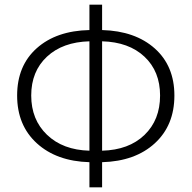

<svg xmlns="http://www.w3.org/2000/svg" viewBox="-20 -774 816 818"><path d="M415 -598V-132Q529 -135 595.5 -199Q662 -263 662 -367Q662 -470 595.5 -532.5Q529 -595 415 -598ZM361 -132V-598Q247 -595 180 -532.5Q113 -470 113 -367Q113 -264 180.5 -199.5Q248 -135 361 -132ZM415 -754V-646Q556 -642 639.5 -567.5Q723 -493 723 -367Q723 -240 639.5 -163.5Q556 -87 415 -83V24H361V-83Q221 -87 137 -163.5Q53 -240 53 -367Q53 -494 136.5 -568.5Q220 -643 361 -646V-754Z"/></svg>

Font: Noto Sans Korean Light
Style: Regular
Weight: 300
Designer: Ryoko NISHIZUKA  (kana & ideographs); Paul D. Hunt (Latin, Greek & Cyrillic); Wenlong ZHANG  (bopomofo); Sandoll Communi
Foundry: Adobe Systems Incorporated
Version: Version 1.000;PS 1;hotconv 1.0.78;makeotf.lib2.5.61930